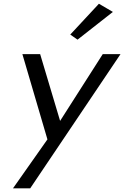

<svg xmlns="http://www.w3.org/2000/svg" viewBox="-20 -780 669 1034"><path d="M100.6 -488.3 235.4 -29.3 49.8 234.4H142.6L628.9 -488.3H533.2L303.7 -128.9L196.3 -488.3ZM358.4 -593.8 397.5 -566.4 587.9 -715.8 512.7 -759.8Z"/></svg>

Font: Sen-gleads
Style: Italic
Weight: 400
Designer: Kosal Sen, Philatype
Foundry: Philatype
Version: Version 1.004; ttfautohint (v1.8.3)